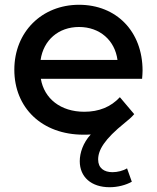

<svg xmlns="http://www.w3.org/2000/svg" viewBox="-20 -558 657 804"><path d="M150 -307C162 -390 225 -445 311 -445C398 -445 461 -389 472 -307ZM439 226C473 226 507 217 532 203L512 147C496 157 472 163 451 163C416 163 391 146 391 110C391 71 416 26 503 -44C518 -56 531 -67 542 -80L482 -151C444 -110 394 -90 333 -90C234 -90 165 -145 151 -228H575C576 -239 577 -253 577 -262C577 -427 467 -538 311 -538C155 -538 40 -424 40 -266C40 -107 155 6 330 6C340 6 350 6 360 5C328 40 314 82 314 117C314 183 362 226 439 226Z"/></svg>

Font: Montserrat-Alt1 SemBd
Style: Regular
Weight: 600
Designer: Differentunic
Foundry: Differentunic
Version: Version 7.222